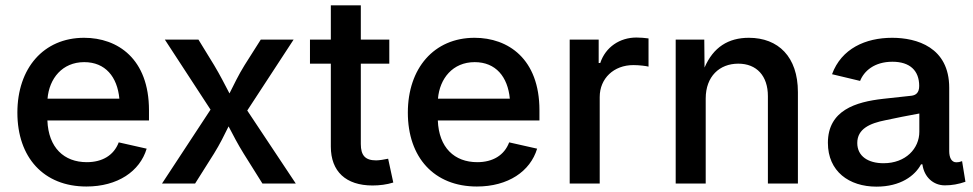

<svg xmlns="http://www.w3.org/2000/svg" viewBox="-20 -696 3688 728"><path d="M307.6 11.2C426.3 11.2 510.3 -46.4 536.1 -132.3L430.2 -156.2C411.6 -106.9 367.7 -81.1 309.1 -81.1C222.7 -81.1 163.6 -136.2 159.7 -239.3H544.9V-277.8C544.9 -473.1 426.3 -552.7 298.8 -552.7C145 -552.7 45.9 -437 45.9 -269C45.9 -99.1 145.5 11.2 307.6 11.2ZM160.2 -321.8C166.5 -398.4 216.3 -460.4 299.3 -460.4C379.4 -460.4 424.8 -404.8 432.6 -321.8Z M594.2 0H719.7L791.5 -113.8C814 -149.9 830.6 -184.1 846.7 -216.8C863.8 -184.1 881.3 -149.9 903.8 -113.8L975.1 0H1101.6L917.5 -276.9L1093.3 -545.9H968.8L907.2 -448.7C883.8 -411.1 867.2 -375.5 850.1 -341.8C832.5 -375.5 814.5 -411.1 792 -448.7L732.4 -545.9H605L778.3 -280.3Z M1234.4 -675.8V-545.9H1155.3V-454.6H1234.4V-140.1C1234.4 -45.9 1291.5 7.3 1392.6 7.3C1418.5 7.3 1446.8 3.9 1471.2 -3.9L1451.7 -94.2C1439 -91.3 1417.5 -87.9 1406.2 -87.9C1364.7 -87.9 1348.1 -106.9 1348.1 -149.9V-454.6H1456.1V-545.9H1348.1V-675.8Z M1788.1 11.2C1906.7 11.2 1990.7 -46.4 2016.6 -132.3L1910.6 -156.2C1892.1 -106.9 1848.1 -81.1 1789.6 -81.1C1703.1 -81.1 1644 -136.2 1640.1 -239.3H2025.4V-277.8C2025.4 -473.1 1906.7 -552.7 1779.3 -552.7C1625.5 -552.7 1526.4 -437 1526.4 -269C1526.4 -99.1 1626 11.2 1788.1 11.2ZM1640.6 -321.8C1647 -398.4 1696.8 -460.4 1779.8 -460.4C1859.9 -460.4 1905.3 -404.8 1913.1 -321.8Z M2140.1 0H2253.9V-328.1C2253.9 -398.9 2307.6 -449.2 2381.3 -449.2C2404.3 -449.2 2430.2 -445.8 2439 -443.4V-550.3C2427.2 -552.2 2406.7 -553.7 2393.1 -553.7C2330.1 -553.7 2275.9 -517.6 2255.9 -457H2250V-545.9H2140.1Z M2655.8 -322.3C2655.8 -406.2 2708 -454.6 2779.3 -454.6C2849.1 -454.6 2891.6 -408.2 2891.6 -331.5V0H3005.4V-346.7C3005.4 -480.5 2931.2 -552.7 2819.3 -552.7C2741.7 -552.7 2684.6 -517.1 2651.4 -439.9L2650.4 -545.9H2542V0H2655.8Z M3303.2 11.7C3395 11.7 3449.2 -29.8 3472.2 -72.8H3477.5C3483.9 -24.4 3519 6.8 3562.5 6.8C3589.4 6.8 3613.8 2.4 3640.6 -6.8L3627.9 -85C3618.7 -81.5 3613.8 -80.6 3606 -80.6C3587.4 -80.6 3579.1 -99.1 3579.1 -123V-363.3C3579.1 -517.1 3455.6 -552.7 3362.8 -552.7C3261.7 -552.7 3170.4 -511.7 3134.8 -414.6L3241.2 -389.2C3255.9 -426.3 3294.9 -461.9 3363.8 -461.9C3430.2 -461.9 3465.3 -428.2 3465.3 -370.1C3465.3 -343.8 3452.1 -335 3436 -333C3410.6 -330.1 3378.9 -327.1 3328.6 -321.3C3224.6 -309.6 3119.1 -277.8 3119.1 -154.3C3119.1 -46.4 3199.2 11.7 3303.2 11.7ZM3330.1 -77.1C3272.5 -77.1 3230.5 -103 3230.5 -153.8C3230.5 -207.5 3278.3 -228.5 3337.4 -240.2C3375 -248.5 3425.8 -258.3 3465.8 -265.6V-196.3C3465.8 -133.3 3414.6 -77.1 3330.1 -77.1Z"/></svg>

Font: Raveo Medium
Style: Regular
Weight: 500
Designer: Jakub Foglar, Rasmus Andersson (Inter)
Foundry: Jakubfoglar.com
Version: Version 1.100;Glyphs 3.2.3 (3260)